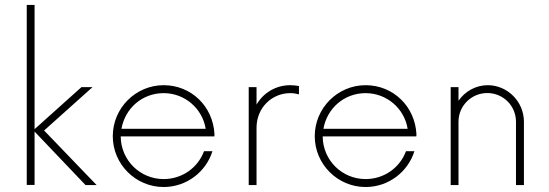

<svg xmlns="http://www.w3.org/2000/svg" viewBox="-20 -750 2223 778"><path d="M371.6 0 158.7 -221.2 355 -397H310.1L120.1 -226.6V-730H88.4V-0.5H120.1V-216.8L326.7 0Z M848.6 -197.3 849.1 -206.1C843.3 -319.3 754.9 -404.8 643.1 -404.8C529.8 -404.8 437 -312 437 -198.2C437 -84.5 529.8 7.8 643.1 7.8C735.8 7.8 814.5 -53.2 840.8 -137.2H806.6C782.2 -70.8 718.3 -24.4 643.1 -24.4C547.9 -24.4 470.7 -100.1 469.2 -195.3V-197.3ZM643.1 -372.6C729 -372.6 800.3 -310.1 813.5 -228H472.2C486.8 -311.5 556.6 -372.6 643.1 -372.6Z M987.8 0H1019.5V-232.4C1019.5 -313 1081.1 -372.6 1156.2 -372.6C1168.9 -372.6 1180.7 -370.6 1191.4 -367.7V-401.4C1180.2 -403.3 1168.9 -404.8 1156.2 -404.8C1097.2 -404.8 1046.9 -373.5 1019.5 -326.2V-397H987.8Z M1667 -197.3 1667.5 -206.1C1661.6 -319.3 1573.2 -404.8 1461.4 -404.8C1348.1 -404.8 1255.4 -312 1255.4 -198.2C1255.4 -84.5 1348.1 7.8 1461.4 7.8C1554.2 7.8 1632.8 -53.2 1659.2 -137.2H1625C1600.6 -70.8 1536.6 -24.4 1461.4 -24.4C1366.2 -24.4 1289.1 -100.1 1287.6 -195.3V-197.3ZM1461.4 -372.6C1547.4 -372.6 1618.7 -310.1 1631.8 -228H1290.5C1305.2 -311.5 1375 -372.6 1461.4 -372.6Z M1956.5 -404.8C1907.7 -404.8 1864.3 -379.9 1837.9 -341.8V-397H1806.2V0H1837.9V-256.8C1837.9 -321.3 1890.1 -373 1954.6 -373C2019 -373 2070.8 -321.3 2070.8 -256.8V0H2103V-256.8C2103 -338.4 2036.1 -404.8 1956.5 -404.8Z"/></svg>

Font: Now ExtraLight
Style: Regular
Weight: 200
Designer: Alfredo Marco Pradil
Foundry: Alfredo Marco Pradil
Version: Version 1.200;hotconv 1.0.109;makeotfexe 2.5.65596